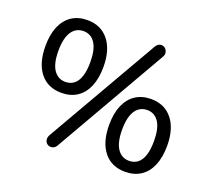

<svg xmlns="http://www.w3.org/2000/svg" viewBox="-125 -887 1183 1070"><g transform="rotate(20 466.5 -351.5)"><path d="M307 -1Q299 13 287.5 17.5Q276 22 265 19.5Q254 17 246.5 8.5Q239 0 238 -12Q237 -24 244 -38L626 -702Q634 -716 645 -721Q656 -726 667 -723.5Q678 -721 685.5 -712.5Q693 -704 695 -692Q697 -680 689 -666ZM225 -283Q144 -283 98.5 -340Q53 -397 53 -499Q53 -567 73.5 -615Q94 -663 132.5 -688.5Q171 -714 225 -714Q305 -714 351 -657Q397 -600 397 -499Q397 -431 376.5 -382.5Q356 -334 317.5 -308.5Q279 -283 225 -283ZM225 -348Q255 -348 276 -364.5Q297 -381 308 -414.5Q319 -448 319 -499Q319 -574 294 -611.5Q269 -649 225 -649Q196 -649 174.5 -632.5Q153 -616 141.5 -582.5Q130 -549 130 -499Q130 -423 155.5 -385.5Q181 -348 225 -348ZM709 9Q628 9 582.5 -48Q537 -105 537 -207Q537 -275 557.5 -323Q578 -371 616.5 -396.5Q655 -422 709 -422Q789 -422 835 -365Q881 -308 881 -207Q881 -139 860.5 -90.5Q840 -42 801.5 -16.5Q763 9 709 9ZM709 -56Q739 -56 760 -72.5Q781 -89 792 -122.5Q803 -156 803 -207Q803 -282 778 -319.5Q753 -357 709 -357Q680 -357 658.5 -340.5Q637 -324 625.5 -290.5Q614 -257 614 -207Q614 -131 639.5 -93.5Q665 -56 709 -56Z"/></g></svg>

Font: Nunito Medium
Style: Regular
Weight: 500
Designer: Vernon Adams
Foundry: Vernon Adams
Version: Version 3.601